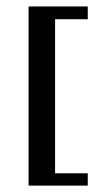

<svg xmlns="http://www.w3.org/2000/svg" viewBox="-20 -499 303 594"><path d="M251.5 75.2H68.4V-479H251.5V-439.5H150.4V37.1H251.5Z"/></svg>

Font: MANDARAM
Style: Book
Weight: 400
Designer: CLT@C-DIT
Version: Version 1.28